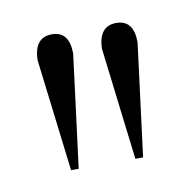

<svg xmlns="http://www.w3.org/2000/svg" viewBox="-38 -769 263 264"><g transform="rotate(-10 93.5 -637.0)"><path d="M163.1 -699.7 143.1 -542.5H132.3L113.3 -699.7Q114.3 -731 138.7 -731Q163.1 -731 163.1 -699.7ZM73.2 -699.7 53.2 -542.5H42.5L23.4 -699.7Q24.4 -731 48.8 -731Q73.2 -731 73.2 -699.7Z"/></g></svg>

Font: Tartlers End
Style: Regular
Weight: 200
Designer: Peter Wiegel
Foundry: Peter Wiegel
Version: Version 1.000 2013 initial release